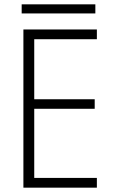

<svg xmlns="http://www.w3.org/2000/svg" viewBox="-20 -866 540 886"><path d="M88 0V-730H427V-685H138V-408H417V-364H138V-45H427V0ZM80 -804V-846H420V-804Z"/></svg>

Font: M PLUS 1 Code Light
Style: Regular
Weight: 300
Designer: Coji Morishita
Foundry: UNDERFOREST DESIGN
Version: Version 1.002